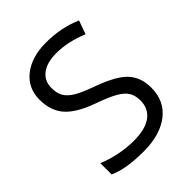

<svg xmlns="http://www.w3.org/2000/svg" viewBox="-207 -839 964 964"><g transform="rotate(-45 274.5 -357.0)"><path d="M501 -189.9Q501 -95.7 432.6 -43Q364.3 9.8 247.1 9.8Q120.1 9.8 51.8 -22.9V-103Q95.7 -84.5 147.5 -73.7Q199.2 -63 250 -63Q333 -63 375 -94.5Q417 -126 417 -182.1Q417 -219.2 402.1 -242.9Q387.2 -266.6 352.3 -286.6Q317.4 -306.6 246.1 -332Q146.5 -367.7 103.8 -416.5Q61 -465.3 61 -543.9Q61 -626.5 123 -675.3Q185.1 -724.1 287.1 -724.1Q393.6 -724.1 482.9 -685.1L457 -612.8Q368.7 -649.9 285.2 -649.9Q219.2 -649.9 182.1 -621.6Q145 -593.3 145 -543Q145 -505.9 158.7 -482.2Q172.4 -458.5 204.8 -438.7Q237.3 -418.9 304.2 -395Q416.5 -355 458.7 -309.1Q501 -263.2 501 -189.9Z"/></g></svg>

Font: f3_1792  
Style: Regular
Weight: 400
Foundry: Ascender Corporation
Version: Version 1.10